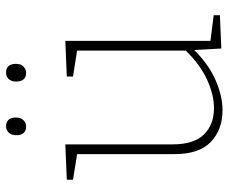

<svg xmlns="http://www.w3.org/2000/svg" viewBox="-82 -686 774 651"><g transform="rotate(-90 305.5 -360.0)"><path d="M258 7Q192 7 150.5 -32.5Q109 -72 109 -155V-486L22 -500V-521L142 -526V-162Q142 -90 175.5 -56Q209 -22 265 -22Q310 -22 361.5 -45.5Q413 -69 460 -118V-486L372 -500V-521L493 -526V-34L580 -23V-2L467 3L462 -89Q412 -39 358.5 -16Q305 7 258 7ZM385 -659Q355 -659 355 -693Q355 -709 363.5 -718Q372 -727 385 -727Q415 -727 415 -693Q415 -677 406 -668Q397 -659 385 -659ZM203 -659Q173 -659 173 -693Q173 -709 182 -718Q191 -727 203 -727Q233 -727 233 -693Q233 -677 224 -668Q215 -659 203 -659Z"/></g></svg>

Font: Bitter ExtraLight
Style: Regular
Weight: 200
Designer: Sol Matas, and Bitter project Authors
Foundry: Sol Matas
Version: Version 2.001